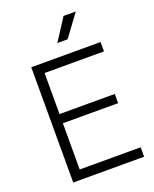

<svg xmlns="http://www.w3.org/2000/svg" viewBox="-170 -1043 915 1138"><g transform="rotate(-20 287.0 -474.0)"><path d="M90 0V-727H527V-668H152.5V-409H501V-351H152.5V-59.5H537V0ZM284 -809 374 -947.5H451L349 -809Z"/></g></svg>

Font: Spline Sans Light
Style: Regular
Weight: 300
Designer: Eben Sorkin, Mirko Velimirovic
Foundry: Sorkin Type
Version: Version 1.000; ttfautohint (v1.8.3)